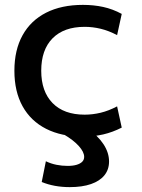

<svg xmlns="http://www.w3.org/2000/svg" viewBox="-20 -550 581 787"><path d="M320 10Q232 10 169 -22Q106 -54 72.5 -114.5Q39 -175 39 -260Q39 -345 72.5 -405.5Q106 -466 169 -498Q232 -530 320 -530Q364 -530 403 -521.5Q442 -513 479 -493L460 -406Q426 -424 393 -432Q360 -440 327 -440Q242 -440 195.5 -393Q149 -346 149 -260Q149 -175 195.5 -127.5Q242 -80 327 -80Q360 -80 393 -88Q426 -96 460 -114L479 -27Q442 -8 403 1Q364 10 320 10ZM266 217Q202 217 151 196L168 111Q189 121 211.5 125.5Q234 130 257 130Q279 130 294 125.5Q309 121 317 113Q325 105 325 93Q325 73 303 48.5Q281 24 240 0L338 -24Q382 7 404.5 41.5Q427 76 427 112Q427 145 408 168.5Q389 192 353 204.5Q317 217 266 217Z"/></svg>

Font: M PLUS 2 Medium
Style: Regular
Weight: 500
Designer: Coji Morishita
Foundry: UNDERFOREST DESIGN
Version: Version 1.001